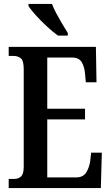

<svg xmlns="http://www.w3.org/2000/svg" viewBox="-20 -951 562 971"><path d="M24 0V-46H50Q74 -46 87 -59Q100 -72 100 -108V-601Q100 -645 85 -656.5Q70 -668 50 -668H24V-714H465L468 -535H414L410 -579Q407 -614 393 -637Q379 -660 345 -660H219V-401H410V-347H219V-54H366Q400 -54 415.5 -78Q431 -102 436 -135L441 -179H495L490 0ZM273 -771Q248 -789 217 -817.5Q186 -846 160 -875Q134 -904 124 -921V-931H243Q251 -909 265.5 -882Q280 -855 295.5 -829Q311 -803 323 -784V-771Z"/></svg>

Font: Noto Serif Ethiopic ExtraCondensed SemiBold
Style: Regular
Weight: 600
Width: 2
Designer: Monotype Design Team
Foundry: Monotype Imaging Inc.
Version: Version 2.102; ttfautohint (v1.8.4.7-5d5b)